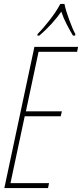

<svg xmlns="http://www.w3.org/2000/svg" viewBox="-20 -951 415 971"><path d="M2 0 154 -714H375L370 -689H175L111 -388H293L287 -363H105L33 -25H228L223 0ZM169 -771H179Q212 -799 241 -831Q270 -863 290 -892Q301 -859 318 -826.5Q335 -794 349 -771H360L361 -779Q348 -802 330 -851Q312 -900 306 -931H285Q265 -893 231.5 -850Q198 -807 170 -779Z"/></svg>

Font: Noto Sans Display Condensed Thin
Style: Italic
Weight: 250
Width: 3
Italic angle: -12°
Designer: Monotype Design Team
Foundry: Monotype Imaging Inc.
Version: Version 1.900